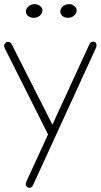

<svg xmlns="http://www.w3.org/2000/svg" viewBox="-25 -696 488 927"><path d="M137 -610Q122 -610 111 -618.5Q100 -627 100 -640Q100 -654 112.5 -665Q125 -676 143 -676Q157 -676 168.5 -667Q180 -658 180 -646Q180 -631 167.5 -620.5Q155 -610 137 -610ZM302 -610Q288 -610 277 -618.5Q266 -627 266 -640Q266 -654 278.5 -665Q291 -676 309 -676Q323 -676 334 -667Q345 -658 345 -646Q345 -631 332.5 -620.5Q320 -610 302 -610ZM116 211Q110 211 104.5 205.5Q99 200 99 193Q99 189 103 179L207 -47L-2 -463Q-5 -469 -5 -474Q-5 -482 0.5 -488Q6 -494 13 -494Q26 -494 32 -481L228 -94L407 -483Q412 -495 425 -495Q441 -495 441 -476Q441 -470 438 -464L134 199Q128 211 116 211Z"/></svg>

Font: Comic Neue Light
Style: Regular
Weight: 300
Designer: Craig Rozynski
Foundry: Craig Rozynski
Version: Version 2.003